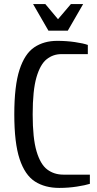

<svg xmlns="http://www.w3.org/2000/svg" viewBox="-20 -910 475 940"><path d="M270 10Q200 10 151 -21.5Q102 -53 76 -131.5Q50 -210 50 -350Q50 -490 75.5 -568.5Q101 -647 148 -678.5Q195 -710 260 -710Q305 -710 346.5 -704Q388 -698 410 -690V-645H280Q240 -645 208.5 -620Q177 -595 158.5 -531.5Q140 -468 140 -350Q140 -233 159 -169Q178 -105 211.5 -80Q245 -55 290 -55H420V-10Q398 -3 356.5 3.5Q315 10 270 10ZM217 -760 142 -890H202L264 -816L327 -890H387L312 -760Z"/></svg>

Font: Cuprum
Style: Regular
Weight: 400
Designer: Jovanny Lemonad
Foundry: Jovanny Lemonad
Version: Version 3.000